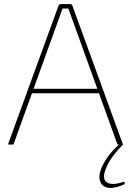

<svg xmlns="http://www.w3.org/2000/svg" viewBox="-20 -710 643 943"><path d="M323 -690Q328 -690 331.5 -688Q335 -686 336 -681L584 0H557L336 -612Q331 -626 326 -640Q321 -654 316 -668H287Q282 -654 277 -640Q272 -626 267 -612L46 0H19L267 -681Q269 -686 272.5 -688Q276 -690 280 -690ZM476 -274V-252H126V-274ZM566 -2 584 0Q557 27 534 57.5Q511 88 497 126Q481 172 507 187Q533 202 590 182L593 194Q554 212 527.5 213Q501 214 486.5 202Q472 190 469 169.5Q466 149 475 124Q484 98 505 66.5Q526 35 566 -2Z"/></svg>

Font: Exo 2 Thin
Style: Regular
Weight: 250
Designer: Natanael Gama
Foundry: Natanael Gama
Version: Version 2.010